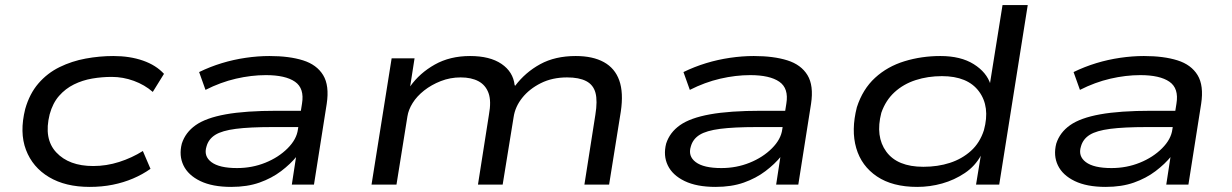

<svg xmlns="http://www.w3.org/2000/svg" viewBox="-20 -725 4837 754"><path d="M332 9Q237 9 172.5 -29.5Q108 -68 82 -136.5Q56 -205 79 -297Q96 -357 131 -397.5Q166 -438 214 -461.5Q262 -485 316.5 -495Q371 -505 425 -505Q490 -505 541.5 -487Q593 -469 624 -435L580 -364Q548 -392 505.5 -407.5Q463 -423 419 -423Q380 -423 342 -416.5Q304 -410 270.5 -393.5Q237 -377 212 -348.5Q187 -320 175 -276Q151 -180 201 -126.5Q251 -73 346 -73Q398 -73 448 -89Q498 -105 541 -132L571 -62Q540 -40 502.5 -24Q465 -8 422.5 0.5Q380 9 332 9Z M888 9Q814 9 766.5 -14Q719 -37 700.5 -75.5Q682 -114 694 -161Q708 -205 748.5 -233.5Q789 -262 866.5 -276Q944 -290 1068 -290H1182L1172 -226H1049Q960 -226 906 -219Q852 -212 825.5 -195.5Q799 -179 791 -150Q779 -112 810 -88.5Q841 -65 911 -65Q970 -65 1022 -86Q1074 -107 1109.5 -142.5Q1145 -178 1150 -217L1166 -318Q1176 -378 1138.5 -404Q1101 -430 1024 -430Q967 -430 906.5 -416Q846 -402 787 -372L762 -442Q805 -463 851 -477Q897 -491 945 -498Q993 -505 1038 -505Q1116 -505 1170 -488Q1224 -471 1249 -430Q1274 -389 1263 -317L1213 0H1126L1143 -111L1146 -112Q1121 -81 1084 -53Q1047 -25 999 -8Q951 9 888 9Z M1439 0 1518 -496H1608L1591 -387V-386Q1628 -438 1687.5 -471.5Q1747 -505 1826 -505Q1904 -505 1949.5 -474Q1995 -443 2001 -391L2003 -388Q2043 -441 2101.5 -473Q2160 -505 2241 -505Q2308 -505 2351.5 -481Q2395 -457 2412 -409Q2429 -361 2418 -287L2372 0H2275L2318 -274Q2327 -329 2318.5 -360.5Q2310 -392 2282 -406.5Q2254 -421 2207 -421Q2149 -421 2104 -398.5Q2059 -376 2031 -341Q2003 -306 1997 -265L1954 0H1857L1900 -274Q1910 -328 1898.5 -359.5Q1887 -391 1859 -406Q1831 -421 1789 -421Q1748 -421 1711 -406.5Q1674 -392 1645.5 -369.5Q1617 -347 1600.5 -320.5Q1584 -294 1580 -268L1537 0Z M2790 9Q2716 9 2668.5 -14Q2621 -37 2602.5 -75.5Q2584 -114 2596 -161Q2610 -205 2650.5 -233.5Q2691 -262 2768.5 -276Q2846 -290 2970 -290H3084L3074 -226H2951Q2862 -226 2808 -219Q2754 -212 2727.5 -195.5Q2701 -179 2693 -150Q2681 -112 2712 -88.5Q2743 -65 2813 -65Q2872 -65 2924 -86Q2976 -107 3011.5 -142.5Q3047 -178 3052 -217L3068 -318Q3078 -378 3040.5 -404Q3003 -430 2926 -430Q2869 -430 2808.5 -416Q2748 -402 2689 -372L2664 -442Q2707 -463 2753 -477Q2799 -491 2847 -498Q2895 -505 2940 -505Q3018 -505 3072 -488Q3126 -471 3151 -430Q3176 -389 3165 -317L3115 0H3028L3045 -111L3048 -112Q3023 -81 2986 -53Q2949 -25 2901 -8Q2853 9 2790 9Z M3582 9Q3485 9 3424 -32Q3363 -73 3342.5 -143.5Q3322 -214 3345 -304Q3368 -375 3416.5 -419.5Q3465 -464 3532 -484.5Q3599 -505 3673 -505Q3753 -505 3804 -473Q3855 -441 3870 -393H3867L3917 -705H4016L3904 0H3813L3832 -116H3833Q3810 -73 3769 -45.5Q3728 -18 3680 -4.5Q3632 9 3582 9ZM3606 -70Q3663 -70 3710.5 -85.5Q3758 -101 3793 -132.5Q3828 -164 3844 -214Q3869 -306 3824.5 -366Q3780 -426 3679 -426Q3624 -426 3576 -410.5Q3528 -395 3493 -363Q3458 -331 3441 -282Q3417 -189 3460.5 -129.5Q3504 -70 3606 -70Z M4322 9Q4248 9 4200.5 -14Q4153 -37 4134.5 -75.5Q4116 -114 4128 -161Q4142 -205 4182.5 -233.5Q4223 -262 4300.5 -276Q4378 -290 4502 -290H4616L4606 -226H4483Q4394 -226 4340 -219Q4286 -212 4259.5 -195.5Q4233 -179 4225 -150Q4213 -112 4244 -88.5Q4275 -65 4345 -65Q4404 -65 4456 -86Q4508 -107 4543.5 -142.5Q4579 -178 4584 -217L4600 -318Q4610 -378 4572.5 -404Q4535 -430 4458 -430Q4401 -430 4340.5 -416Q4280 -402 4221 -372L4196 -442Q4239 -463 4285 -477Q4331 -491 4379 -498Q4427 -505 4472 -505Q4550 -505 4604 -488Q4658 -471 4683 -430Q4708 -389 4697 -317L4647 0H4560L4577 -111L4580 -112Q4555 -81 4518 -53Q4481 -25 4433 -8Q4385 9 4322 9Z"/></svg>

Font: Nunito Sans 7pt Expanded
Style: Italic
Weight: 400
Width: 7
Italic angle: -9°
Designer: Vernon Adams
Foundry: Vernon Adams
Version: Version 3.101;gftools[0.9.27]